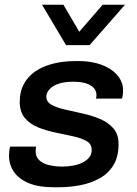

<svg xmlns="http://www.w3.org/2000/svg" viewBox="-20 -778 577 808"><path d="M204 10Q142 10 100.5 -7.5Q59 -25 38.5 -55Q18 -85 18 -122Q18 -135 19.5 -145.5Q21 -156 22 -161H132Q131 -154 130.5 -150Q130 -146 130 -141Q130 -118 145.5 -103.5Q161 -89 187 -83Q213 -77 242 -77Q265 -77 287 -81Q309 -85 326.5 -93.5Q344 -102 355 -115Q366 -128 366 -147Q366 -172 344 -184.5Q322 -197 287.5 -204.5Q253 -212 214.5 -220Q176 -228 141.5 -241.5Q107 -255 85 -281Q63 -307 63 -350Q63 -392 80 -424Q97 -456 128.5 -477.5Q160 -499 203 -510Q246 -521 298 -521H312Q352 -521 386 -512Q420 -503 445 -486.5Q470 -470 484 -447.5Q498 -425 498 -398Q498 -386 496.5 -377Q495 -368 493 -363H384Q385 -367 385.5 -371Q386 -375 386 -378Q386 -395 375 -407.5Q364 -420 342.5 -427Q321 -434 289 -434Q258 -434 236.5 -428.5Q215 -423 201.5 -413.5Q188 -404 181.5 -393Q175 -382 175 -371Q175 -349 197 -337Q219 -325 253.5 -317Q288 -309 327 -300.5Q366 -292 400.5 -277.5Q435 -263 457 -238Q479 -213 479 -172Q479 -119 458 -84Q437 -49 401 -28.5Q365 -8 320 1Q275 10 227 10ZM506 -758 357 -588H258L157 -758H247L339 -601H276L412 -758Z"/></svg>

Font: Chivo Medium Medium
Style: Italic
Weight: 500
Italic angle: -8.05°
Version: Version 2.002